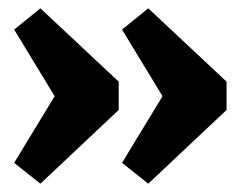

<svg xmlns="http://www.w3.org/2000/svg" viewBox="-20 -551 591 461"><path d="M336 -110 273 -160 400 -369V-271L273 -480L336 -531L524 -355V-287ZM77 -110 14 -160 141 -369V-271L14 -480L77 -531L265 -355V-287Z"/></svg>

Font: Pathway Extreme ExtraBold
Style: Regular
Weight: 800
Designer: Eduardo Rodriguez Tunni
Foundry: Eduardo Rodriguez Tunni
Version: Version 1.001;gftools[0.9.26]